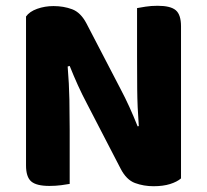

<svg xmlns="http://www.w3.org/2000/svg" viewBox="-20 -636 715 664"><path d="M606 -19Q592 -7 568 0.5Q544 8 511 8Q477 8 447 -3Q417 -14 397 -53L281 -277Q264 -309 249.5 -341Q235 -373 221 -408L214 -406Q219 -346 220 -291.5Q221 -237 221 -186V0Q211 2 191.5 4.5Q172 7 151 7Q106 7 88 -8.5Q70 -24 70 -64V-579Q82 -596 108.5 -605.5Q135 -615 165 -615Q200 -615 229.5 -604Q259 -593 279 -555L396 -330Q413 -298 427.5 -266Q442 -234 456 -199L460 -200Q455 -267 454.5 -327Q454 -387 454 -442V-608Q464 -610 483.5 -613Q503 -616 525 -616Q570 -616 588 -600.5Q606 -585 606 -545V-19Z"/></svg>

Font: Baloo Da 2
Style: Bold
Weight: 700
Designer: Noopur Datye, Sulekha Rajkumar and Ek Type
Foundry: Ek Type
Version: Version 1.640;hotconv 1.0.111;makeotfexe 2.5.65597; ttfautoh